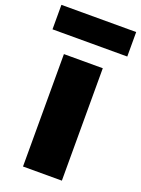

<svg xmlns="http://www.w3.org/2000/svg" viewBox="-188 -940 742 1011"><g transform="rotate(20 183.5 -434.5)"><path d="M293 -629.9V0H75.2V-629.9ZM393.1 -869.1V-731.9H-25.9V-869.1Z"/></g></svg>

Font: Sinkin Sans 900 X Black
Style: Regular
Weight: 950
Designer: Keith Bates
Foundry: K-Type
Version: Sinkin Sans (version 1.0)  by Keith Bates   •   © 2014   www